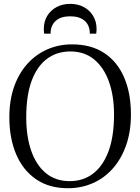

<svg xmlns="http://www.w3.org/2000/svg" viewBox="-20 -986 743 1017"><path d="M344.5 11Q242 12 171.8 -36Q101.5 -84 65.5 -169Q29.5 -254 29.5 -364.5Q29.5 -456 55 -527.5Q80.5 -599 126 -649Q171.5 -699 231.8 -725Q292 -751 361.5 -751Q462.5 -751 532 -705.2Q601.5 -659.5 637.5 -576Q673.5 -492.5 673.5 -380Q673.5 -289 648.2 -217Q623 -145 578.2 -94.2Q533.5 -43.5 473.8 -16.8Q414 10 344.5 11ZM349.5 -26.5Q420 -26.5 472.5 -66Q525 -105.5 554.5 -184Q584 -262.5 584 -380Q584 -477 557.5 -552.2Q531 -627.5 479.5 -670.5Q428 -713.5 352.5 -713.5Q282.5 -713.5 230 -675.2Q177.5 -637 148.2 -559.5Q119 -482 119 -364.5Q119 -263 145.5 -187Q172 -111 223.2 -68.8Q274.5 -26.5 349.5 -26.5ZM352 -965.5Q392 -965.5 423.5 -948.8Q455 -932 473.2 -902Q491.5 -872 491.5 -832.5Q491.5 -826.5 491 -820.5Q490.5 -814.5 489.5 -807.5H455.5Q455.5 -811.5 455.5 -816.2Q455.5 -821 454.5 -826Q452 -845 441 -861.8Q430 -878.5 408.2 -889Q386.5 -899.5 352 -899.5Q317 -899.5 295.5 -889Q274 -878.5 263 -861.8Q252 -845 249 -826Q248.5 -821 248.2 -816.2Q248 -811.5 248 -807.5H214Q213 -814.5 212.5 -820.5Q212 -826.5 212 -832.5Q212 -872 230.2 -902Q248.5 -932 280 -948.8Q311.5 -965.5 352 -965.5Z"/></svg>

Font: Merriweather 72pt Light
Style: Regular
Weight: 300
Version: Version 2.100